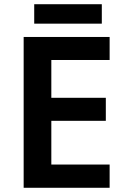

<svg xmlns="http://www.w3.org/2000/svg" viewBox="-20 -889 599 909"><path d="M499 0H92V-714H499V-605H223V-426H481V-317H223V-110H499ZM462 -869V-777H142V-869Z"/></svg>

Font: Noto Sans Sora Sompeng SemiBold
Style: Regular
Weight: 600
Version: Version 2.101